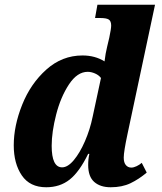

<svg xmlns="http://www.w3.org/2000/svg" viewBox="-20 -780 682 810"><path d="M38 -167Q38 -249 73.5 -338Q109 -427 175.5 -486.5Q242 -546 328 -546Q381 -546 421 -521Q425 -555 432 -583L441 -621Q449 -659 449 -672Q449 -691 439 -697.5Q429 -704 403 -704H381L391 -760H634L518 -215Q502 -140 502 -115Q502 -94 511 -83.5Q520 -73 534 -73Q544 -73 556.5 -79Q569 -85 578 -93L599 -52Q566 -24 530.5 -7Q495 10 447 10Q403 10 377.5 -12.5Q352 -35 352 -84Q352 -109 357 -131H352Q315 -55 274 -22.5Q233 10 175 10Q106 10 72 -40Q38 -90 38 -167ZM371 -288 406 -451Q397 -463 381 -470Q365 -477 350 -477Q306 -477 271 -424Q236 -371 217 -297Q198 -223 198 -165Q198 -74 242 -74Q266 -74 291.5 -104.5Q317 -135 338.5 -184.5Q360 -234 371 -288Z"/></svg>

Font: Noto Serif NarrowExtraBold
Style: Italic
Weight: 800
Width: 4
Italic angle: -12°
Designer: Monotype Design Team
Foundry: Monotype Imaging Inc.
Version: Version 1.001